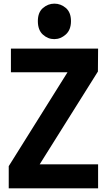

<svg xmlns="http://www.w3.org/2000/svg" viewBox="-20 -1035 587 1055"><path d="M519 -132V0H28V-122L351 -638H40V-768H519L518 -642L198 -132ZM188 -919Q188 -967 216 -991Q244 -1015 279 -1015Q314 -1015 342 -991Q370 -967 370 -919Q370 -871 341.5 -845.5Q313 -820 278 -820Q243 -820 215.5 -845Q188 -870 188 -919Z"/></svg>

Font: Yaldevi
Style: Bold
Weight: 700
Designer: Sol Matas, Rajitha Manaperi, Kosala Senevirathne
Foundry: Mooniak
Version: Version 1.100